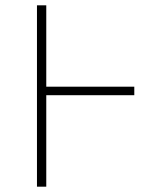

<svg xmlns="http://www.w3.org/2000/svg" viewBox="-20 -702 554 722"><path d="M485 -344H154V0H119V-682H154V-376H485Z"/></svg>

Font: Fira Sans UltraLight
Style: Regular
Weight: 200
Designer: Carrois Corporate & Edenspiekermann AG
Foundry: Carrois Corporate GbR & Edenspiekermann AG
Version: Version 4.106;PS 004.106;hotconv 1.0.70;makeotf.lib2.5.58329